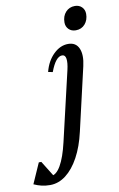

<svg xmlns="http://www.w3.org/2000/svg" viewBox="-262 -745 649 1050"><g transform="rotate(-10 62.0 -219.5)"><path d="M-71 251Q-96 251 -117.5 246Q-139 241 -161 231L-111 118H-97L-30 226H-58V203Q-29 203 -3.5 159Q22 115 41 33L131 -353Q140 -392 136.5 -414Q133 -436 116 -436Q80 -436 50 -355L25 -360Q40 -419 77.5 -455.5Q115 -492 159 -492Q202 -492 218 -455.5Q234 -419 220 -358L139 -7Q121 72 89.5 130Q58 188 17 219.5Q-24 251 -71 251ZM214 -558Q190 -558 175 -573Q160 -588 160 -611Q160 -646 180 -668Q200 -690 231 -690Q255 -690 270 -675Q285 -660 285 -637Q285 -603 265.5 -580.5Q246 -558 214 -558Z"/></g></svg>

Font: Platypi Light Light
Style: Italic
Weight: 300
Italic angle: -13°
Version: Version 1.200